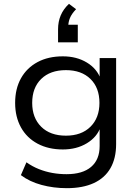

<svg xmlns="http://www.w3.org/2000/svg" viewBox="-20 -793 718 1002"><path d="M329 189Q259 189 196.5 172Q134 155 89 121L118 54Q149 76 183 89.5Q217 103 253 109.5Q289 116 327 116Q411 116 455.5 78Q500 40 500 -31V-131H505Q487 -78 433.5 -45.5Q380 -13 308 -13Q233 -13 176.5 -43Q120 -73 89.5 -128Q59 -183 59 -256Q59 -330 89.5 -384.5Q120 -439 176 -469Q232 -499 308 -499Q380 -499 433.5 -466.5Q487 -434 506 -379H500V-490H586V-41Q586 33 556.5 84.5Q527 136 469.5 162.5Q412 189 329 189ZM324 -85Q405 -85 452 -131.5Q499 -178 499 -256Q499 -335 452 -381Q405 -427 324 -427Q242 -427 195 -381Q148 -335 148 -256Q148 -178 195 -131.5Q242 -85 324 -85ZM283 -572V-640Q283 -680 297 -713Q311 -746 340 -773L377 -745Q354 -721 345 -699Q336 -677 336 -652L317 -664H386V-572Z"/></svg>

Font: Nunito Sans 10pt SemiExpanded
Style: Regular
Weight: 400
Width: 6
Designer: Vernon Adams
Foundry: Vernon Adams
Version: Version 3.101;gftools[0.9.27]